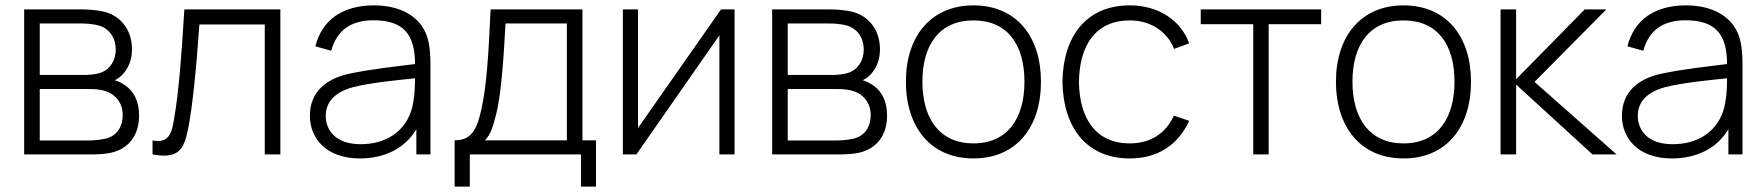

<svg xmlns="http://www.w3.org/2000/svg" viewBox="-20 -575 6569 715"><path d="M316.5 0C341.5 0 374.5 -0.5 402 -8.5C458.5 -24 498 -70.5 498 -145C498 -196 479.5 -236.5 441 -260.5C429 -268 416.5 -274 407 -276C418 -281.5 431 -290.5 440.5 -302C460.5 -325.5 471.5 -356 471.5 -392C471.5 -459 433.5 -514 370.5 -530.5C340.5 -538.5 303 -540 284.5 -540H70V0ZM128 -487.5H283.5C291 -487.5 325.5 -487.5 352.5 -478.5C390 -465.5 411 -432 411 -390.5C411 -353 392.5 -317 354 -304C337 -298 312 -296 296 -296H128ZM128 -243.5H301.5C315.5 -243.5 334 -243.5 349.5 -241C403 -234 437 -198 437 -146C437 -106 417.5 -69 372.5 -58.5C355 -54.5 329 -52 315 -52H128Z M548 0C643 17.5 665 -16 680.5 -95.5C697 -176.5 711.5 -324.5 722.5 -484H966V0H1024V-540H666.5C655.5 -357 645.5 -233.5 628.5 -133.5C619 -76 608.5 -41 548 -52Z M1568.5 -444.5C1542 -514 1471.5 -555 1372.5 -555C1255.5 -555 1179 -500.5 1154.5 -402.5L1213.5 -386C1234.5 -463 1288 -499.5 1370.5 -499.5C1483.5 -499.5 1525.5 -446 1525.5 -336.5C1462 -328.5 1355 -317 1276 -299.5C1197.5 -281 1134 -235.5 1134 -144C1134 -59 1195.5 15 1320 15C1413.5 15 1489 -23.5 1530.5 -94V0H1583V-336.5C1583 -375 1579.5 -415.5 1568.5 -444.5ZM1323 -38C1226 -38 1193 -94 1193 -143.5C1193 -209.5 1248 -238 1295.5 -250.5C1362.5 -267.5 1459.5 -276.5 1525.5 -283.5C1525.5 -259.5 1524.5 -224.5 1519.5 -197.5C1505.5 -101 1433 -38 1323 -38Z M1729.5 120V0H2143.5V120H2199.5V-52.5H2149V-540H1807C1798.5 -353.5 1791.5 -258.5 1774 -174.5C1756.5 -90.5 1735 -52.5 1673 -52.5V120ZM1785.5 -52.5C1807.5 -73 1817 -107 1828 -151.5C1848 -229.5 1856.5 -378.5 1862.5 -487.5H2091V-52.5Z M2665 -540 2356 -98.5V-540H2299.5V0H2350L2659 -443.5V0H2715.5V-540Z M3102 0C3127 0 3160 -0.5 3187.5 -8.5C3244 -24 3283.5 -70.5 3283.5 -145C3283.5 -196 3265 -236.5 3226.5 -260.5C3214.5 -268 3202 -274 3192.5 -276C3203.5 -281.5 3216.5 -290.5 3226 -302C3246 -325.5 3257 -356 3257 -392C3257 -459 3219 -514 3156 -530.5C3126 -538.5 3088.5 -540 3070 -540H2855.5V0ZM2913.5 -487.5H3069C3076.5 -487.5 3111 -487.5 3138 -478.5C3175.5 -465.5 3196.5 -432 3196.5 -390.5C3196.5 -353 3178 -317 3139.5 -304C3122.5 -298 3097.5 -296 3081.5 -296H2913.5ZM2913.5 -243.5H3087C3101 -243.5 3119.5 -243.5 3135 -241C3188.5 -234 3222.5 -198 3222.5 -146C3222.5 -106 3203 -69 3158 -58.5C3140.5 -54.5 3114.5 -52 3100.5 -52H2913.5Z M3605 15C3764.5 15 3856.5 -100.5 3856.5 -271C3856.5 -438 3766 -555 3605 -555C3447.5 -555 3353.5 -440.5 3353.5 -271C3353.5 -103 3444.5 15 3605 15ZM3605 -41C3480 -41 3415 -132 3415 -271C3415 -405 3476 -499 3605 -499C3731.5 -499 3795 -409.5 3795 -271C3795 -134.5 3732.5 -41 3605 -41Z M4187 15C4289.5 15 4366 -33 4408.5 -125L4351.5 -144.5C4321 -77 4263 -41 4187 -41C4062.5 -41 3999.5 -132 3998 -270C3999.5 -405 4059.5 -499 4187 -499C4263 -499 4325 -460 4352.5 -393L4408.5 -413.5C4377 -501 4292 -555 4187.5 -555C4026.5 -555 3939 -441.5 3936.5 -270C3939 -102 4025 15 4187 15Z M4704.5 0V-485H4900V-540H4451.5V-485H4647V0Z M5206.5 15C5366 15 5458 -100.5 5458 -271C5458 -438 5367.5 -555 5206.5 -555C5049 -555 4955 -440.5 4955 -271C4955 -103 5046 15 5206.5 15ZM5206.5 -41C5081.5 -41 5016.5 -132 5016.5 -271C5016.5 -405 5077.5 -499 5206.5 -499C5333 -499 5396.5 -409.5 5396.5 -271C5396.5 -134.5 5334 -41 5206.5 -41Z M5626 0V-260L5910.5 0H6000L5694.5 -270L5962 -540H5881.5L5626 -280V-540H5568V0Z M6454.5 -444.5C6428 -514 6357.5 -555 6258.5 -555C6141.5 -555 6065 -500.5 6040.5 -402.5L6099.5 -386C6120.5 -463 6174 -499.5 6256.5 -499.5C6369.5 -499.5 6411.5 -446 6411.5 -336.5C6348 -328.5 6241 -317 6162 -299.5C6083.5 -281 6020 -235.5 6020 -144C6020 -59 6081.5 15 6206 15C6299.5 15 6375 -23.5 6416.5 -94V0H6469V-336.5C6469 -375 6465.5 -415.5 6454.5 -444.5ZM6209 -38C6112 -38 6079 -94 6079 -143.5C6079 -209.5 6134 -238 6181.5 -250.5C6248.5 -267.5 6345.5 -276.5 6411.5 -283.5C6411.5 -259.5 6410.5 -224.5 6405.5 -197.5C6391.5 -101 6319 -38 6209 -38Z"/></svg>

Font: Hauora Light
Style: Regular
Weight: 300
Designer: Wayne Shih
Foundry: WCYS
Version: Version 1.001;hotconv 1.0.109;makeotfexe 2.5.65596